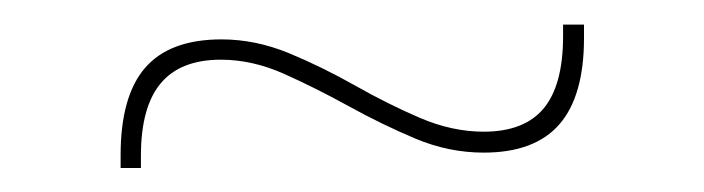

<svg xmlns="http://www.w3.org/2000/svg" viewBox="-20 -370 572 156"><path d="M373 -246Q344.5 -246 317.2 -257.5Q290 -269 263.2 -283.8Q236.5 -298.5 210.8 -310Q185 -321.5 159.5 -321.5Q126.5 -321.5 110.5 -302.2Q94.5 -283 94.5 -243.5V-233.5H78V-244Q78 -292 98 -315Q118 -338 160 -338Q187.5 -338 214.8 -326.8Q242 -315.5 268.5 -300.5Q295 -285.5 321.2 -274.2Q347.5 -263 373 -263Q406 -263 421.8 -282Q437.5 -301 437.5 -340.5V-350H454.5V-339Q454.5 -292 434.5 -269Q414.5 -246 373 -246Z"/></svg>

Font: Anek Kannada Medium Thin
Style: Regular
Weight: 250
Version: Version 1.003